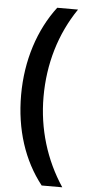

<svg xmlns="http://www.w3.org/2000/svg" viewBox="-59 -756 429 947"><g transform="rotate(5 155.0 -282.0)"><path d="M45 -278C45 -107 94 43 185 158H287C202 30 156 -120 156 -279C156 -441 200 -593 288 -722H185C96 -605 45 -450 45 -278Z"/></g></svg>

Font: Noto Sans Arabic UI Cn SmBd
Style: Regular
Weight: 600
Width: 3
Designer: Monotype Design Team, Nadine Chahine and Nizar Qandah
Foundry: Monotype Imaging Inc.
Version: Version 2.010